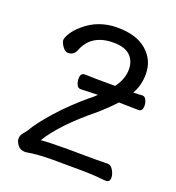

<svg xmlns="http://www.w3.org/2000/svg" viewBox="-132 -825 864 942"><g transform="rotate(20 300.0 -354.5)"><path d="M104 10Q78 10 64.5 -8Q51 -26 51 -40Q51 -54 56.5 -63Q62 -72 68 -78.5Q74 -85 78 -91Q107 -142 169.5 -211.5Q232 -281 306 -343Q333 -364 344 -376L254 -373Q240 -373 233.5 -388Q227 -403 227 -418Q227 -448 249 -448Q285 -446 408 -446Q444 -494 444 -545Q444 -589 416 -616Q388 -643 329 -643Q213 -643 177 -549Q165 -519 135 -519Q119 -519 105.5 -538.5Q92 -558 92 -571Q92 -583 106.5 -607Q121 -631 150 -656Q222 -719 322 -719Q422 -719 476 -671.5Q530 -624 530 -552Q530 -492 503 -446Q527 -446 550 -448Q563 -448 570 -433.5Q577 -419 577 -404Q577 -374 556 -374L453 -376Q417 -336 366 -292Q219 -173 156 -71Q195 -75 294 -75L440 -74L505 -75Q521 -75 533 -55Q545 -35 545 -16Q545 7 524 7Q514 7 476.5 3Q439 -1 245 -1Q165 -1 104 10Z"/></g></svg>

Font: LXGW WenKai Medium
Style: Regular
Weight: 500
Designer: LXGW / Fontworks Inc.
Foundry: LXGW / Fontworks Inc.
Version: Version 1.501; October 10, 2024